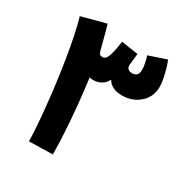

<svg xmlns="http://www.w3.org/2000/svg" viewBox="-161 -805 888 931"><g transform="rotate(30 283.5 -339.5)"><path d="M547 -542Q547 -486 506.5 -450.5Q466 -415 409 -415Q349 -415 326 -455Q313 -431 293 -420.5Q273 -410 252 -410Q241 -410 230 -413Q245 -302 253.5 -188.5Q262 -75 262 0L130 3Q130 -51 118 -175.5Q106 -300 85 -432Q64 -564 40 -646L175 -682Q183 -658 194 -614L210 -553Q213 -540 218 -534.5Q223 -529 233 -529Q244 -529 251.5 -537Q259 -545 266 -569Q273 -593 280 -641L374 -627L371 -598Q367 -566 367 -561Q367 -533 398 -533Q432 -533 432 -572Q432 -586 428 -607Q424 -628 418 -645L516 -678Q529 -646 538 -607Q547 -568 547 -542Z"/></g></svg>

Font: Noto Sans Arabic Cond
Style: Bold
Weight: 700
Width: 3
Designer: Nadine Chahine
Foundry: Monotype Imaging Inc.
Version: Version 1.001